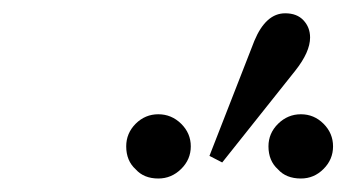

<svg xmlns="http://www.w3.org/2000/svg" viewBox="-20 -782 516 286"><path d="M394 -529.8Q379.9 -542.5 379.9 -564Q379.9 -583.5 394.3 -597.7Q408.7 -611.8 428.2 -611.8Q447.8 -611.8 461.9 -597.7Q476.1 -583.5 476.1 -564Q476.1 -544.4 461.9 -530.3Q447.8 -516.1 428.2 -516.1Q406.2 -516.1 394 -529.8ZM182.1 -529.8Q168 -542.5 168 -564Q168 -583.5 182.1 -597.7Q196.3 -611.8 215.8 -611.8Q235.4 -611.8 249.8 -597.7Q264.2 -583.5 264.2 -564Q264.2 -544.4 249.8 -530.3Q235.4 -516.1 215.8 -516.1Q194.3 -516.1 182.1 -529.8ZM311 -540 292 -549.8 358.9 -721.2Q376 -762.2 404.8 -762.2Q422.4 -762.2 432.1 -751.7Q441.9 -741.2 441.9 -726.1Q441.9 -704.6 419.9 -676.8Z"/></svg>

Font: Flanker Steampunk
Style: Italic
Weight: 400
Italic angle: -12°
Designer: Alexey Kryukov, Leonardo Di Lena
Foundry: Alexey Kryukov, Leonardo Di Lena
Version: 1.210